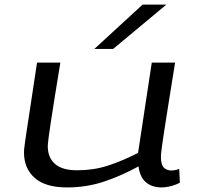

<svg xmlns="http://www.w3.org/2000/svg" viewBox="-20 -810 861 840"><path d="M273 10Q179 10 132 -31.5Q85 -73 85 -143Q85 -148 85.5 -156Q86 -164 89 -184.5Q92 -205 98 -246Q104 -287 115 -357.5Q126 -428 142 -536H244Q228 -440 218 -376Q208 -312 202 -273.5Q196 -235 193.5 -214.5Q191 -194 190 -185Q189 -176 189 -171Q189 -120 221 -92.5Q253 -65 317 -65Q389 -65 451 -85Q513 -105 584 -141L644 -536H746Q728 -423 716 -349Q704 -275 697.5 -231Q691 -187 688 -165.5Q685 -144 684.5 -136Q684 -128 684 -124Q684 -90 696.5 -77Q709 -64 731 -64Q735 -64 744.5 -65.5Q754 -67 764 -71L767 -11Q749 -1 727 4.5Q705 10 688 10Q645 10 618.5 -12.5Q592 -35 586 -82Q505 -38 430.5 -14Q356 10 273 10ZM393 -596 604 -790H708L475 -596Z"/></svg>

Font: Georama ExtraExtended
Style: Italic
Weight: 400
Width: 8
Italic angle: -9°
Designer: Jean-Baptiste Levee
Foundry: Production Type
Version: Version 1.000